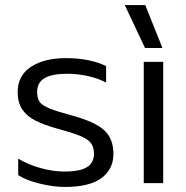

<svg xmlns="http://www.w3.org/2000/svg" viewBox="-20 -725 736 760"><path d="M52 -32V-97Q90 -74 139.5 -60Q189 -46 235 -46Q297 -46 324.5 -63.5Q352 -81 352 -116Q352 -143 340 -158.5Q328 -174 300 -186Q272 -198 213 -214Q155 -230 120.5 -247.5Q86 -265 68 -292Q50 -319 50 -361Q50 -426 102.5 -460.5Q155 -495 242 -495Q289 -495 330.5 -486.5Q372 -478 400 -463V-398Q371 -414 330 -423.5Q289 -433 245 -433Q187 -433 157 -416Q127 -399 127 -361Q127 -335 137.5 -321Q148 -307 176.5 -295.5Q205 -284 268 -267Q358 -242 393.5 -208.5Q429 -175 429 -116Q429 -55 381.5 -20Q334 15 237 15Q190 15 136 1.5Q82 -12 52 -32Z M474 -705H555L623 -535H554ZM549 -480H626V0H549Z"/></svg>

Font: Prompt Light
Style: Regular
Weight: 300
Designer: Katatrad Team
Foundry: CadsonDemak
Version: Version 1.001